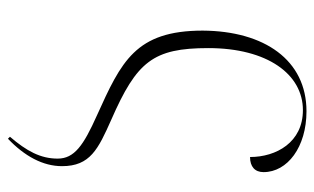

<svg xmlns="http://www.w3.org/2000/svg" viewBox="-174 -409 791 483"><g transform="rotate(90 221.5 -167.5)"><path d="M57 -282C57 -113 135 -77 270 -16C346 18 379 41 379 83C379 126 360 161 324 203L329 208C373 166 398 120 398 72C398 1 355 -19 281 -52C135 -116 101 -157 101 -296C101 -445 167 -534 257 -534C338 -534 375 -467 375 -401C399 -401 413 -413 413 -435C413 -495 350 -543 260 -543C131 -543 58 -437 57 -282Z"/></g></svg>

Font: Noto Serif Display ExtraLight
Style: Regular
Weight: 200
Designer: Monotype Design Team
Foundry: Monotype Imaging Inc.
Version: Version 2.009